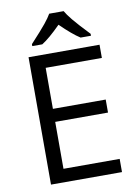

<svg xmlns="http://www.w3.org/2000/svg" viewBox="-100 -995 756 1060"><g transform="rotate(-10 278.0 -465.5)"><path d="M496 0H98V-714H496V-640H181V-410H477V-337H181V-74H496ZM129 -782Q191 -849 216 -880Q241 -911 252 -931H333Q344 -911 370.5 -878.5Q397 -846 458 -782V-771H400Q357 -798 292 -862Q226 -796 185 -771H129Z"/></g></svg>

Font: Stephens Clock
Style: Regular
Weight: 400
Designer: Peter Wiegel (catfonts.de) with slight modifications by DT1.org
Version: Version 0.9.1